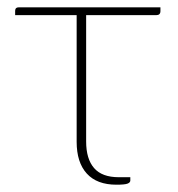

<svg xmlns="http://www.w3.org/2000/svg" viewBox="-20 -504 488 526"><path d="M419.5 -473.5Q419.5 -462.5 408 -462.5H216V-116.5Q216 -68.5 237.8 -43.5Q259.5 -18.5 305.5 -18.5H337V-9.5Q337 -4 329.5 -1Q322 2 299 2Q245.5 2 217.8 -28.5Q190 -59 190 -115.5V-462.5H21.5V-474.5Q21.5 -484 32 -484H419.5Z"/></svg>

Font: Lato ExtraLight
Style: Regular
Weight: 275
Designer: Lukasz Dziedzic with Adam Twardoch and Botio Nikoltchev
Foundry: tyPoland Lukasz Dziedzic
Version: Version 2.015; 2015-08-06; http://www.latofonts.com/